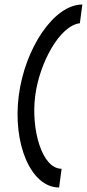

<svg xmlns="http://www.w3.org/2000/svg" viewBox="-20 -715 385 851"><path d="M242 116 253 33C165 33 117 -143 136 -290C155 -437 245 -602 334 -612L345 -695C219 -695 90 -501 63 -290C36 -79 116 116 242 116Z"/></svg>

Font: Charger
Style: It
Weight: 400
Designer: Jasper
Foundry: Cannot Into Space Fonts
Version: Version 0.98